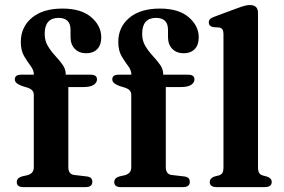

<svg xmlns="http://www.w3.org/2000/svg" viewBox="-20 -764 1158 784"><path d="M259 -82Q259 -52 283.5 -49.5L334.5 -43.5Q357 -41 357 -21.5Q357 0 329.5 0H75Q48.5 0 48.5 -20.5Q48.5 -38 71 -44L91.5 -48.5Q118 -55.5 118 -81V-376.5Q118 -386.5 113 -393.2Q108 -400 94 -405.5L69.5 -413Q52.5 -420 46.5 -426Q40.5 -432 40.5 -440Q40.5 -459 66.5 -459H118.5Q118 -478 104.8 -495.2Q91.5 -512.5 78.2 -535.2Q65 -558 65 -592.5Q65 -653.5 110 -691.2Q155 -729 235 -729Q311.5 -729 352.5 -693.8Q393.5 -658.5 393.5 -611.5Q393.5 -580 376.8 -563.2Q360 -546.5 332.5 -546.5Q303 -546.5 285.5 -564.5Q268 -582.5 268 -613V-642.5Q268 -691 218.5 -691Q162.5 -690.5 162.5 -626Q162.5 -597.5 175.5 -576Q188.5 -554.5 205.5 -536.2Q222.5 -518 235.5 -499.8Q248.5 -481.5 248.5 -460V-459H350Q376 -459 376 -440Q376 -426.5 362.5 -417.5Q349 -408.5 319.5 -408.5H259ZM657 -82Q657 -52 681.5 -49.5L732.5 -43.5Q755 -41 755 -21.5Q755 0 727.5 0H473Q446.5 0 446.5 -20.5Q446.5 -38 469 -44L489.5 -48.5Q516 -55.5 516 -81V-376.5Q516 -386.5 511 -393.2Q506 -400 492 -405.5L467.5 -413Q450.5 -420 444.5 -426Q438.5 -432 438.5 -440Q438.5 -459 464.5 -459H516.5Q516 -478 502.8 -495.2Q489.5 -512.5 476.2 -535.2Q463 -558 463 -592.5Q463 -653.5 508 -691.2Q553 -729 633 -729Q709.5 -729 750.5 -693.8Q791.5 -658.5 791.5 -611.5Q791.5 -580 774.8 -563.2Q758 -546.5 730.5 -546.5Q701 -546.5 683.5 -564.5Q666 -582.5 666 -613V-642.5Q666 -691 616.5 -691Q560.5 -690.5 560.5 -626Q560.5 -597.5 573.5 -576Q586.5 -554.5 603.5 -536.2Q620.5 -518 633.5 -499.8Q646.5 -481.5 646.5 -460V-459H748Q774 -459 774 -440Q774 -426.5 760.5 -417.5Q747 -408.5 717.5 -408.5H657ZM1033.5 -711V-81.5Q1033.5 -65.5 1038 -58.2Q1042.5 -51 1051.5 -48L1070 -43Q1089.5 -36.5 1089.5 -21Q1089.5 0 1061 0H864.5Q836.5 0 836.5 -21Q836.5 -36 855 -43L874.5 -48Q884 -51 888.2 -58.2Q892.5 -65.5 892.5 -81.5V-626Q892.5 -648.5 876 -651.5L849.5 -653.5Q832.5 -657.5 832.5 -672Q832.5 -680.5 837.5 -685.8Q842.5 -691 856 -696L947.5 -730Q967.5 -737.5 979.2 -740.5Q991 -743.5 1000 -743.5Q1033.5 -743.5 1033.5 -711Z"/></svg>

Font: Fraunces 9pt S000 SemiBold
Style: Regular
Weight: 600
Version: Version 1.000; ttfautohint (v1.8.3)